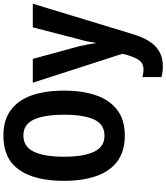

<svg xmlns="http://www.w3.org/2000/svg" viewBox="58 -824 1005 1162"><g transform="rotate(-90 561.0 -242.5)"><path d="M594 -358Q594 -245 565 -162.5Q536 -80 476 -35Q416 10 321 10Q227 10 166 -35.5Q105 -81 76.5 -164Q48 -247 48 -359Q48 -535 115 -630Q182 -725 322 -725Q416 -725 476.5 -680Q537 -635 565.5 -553Q594 -471 594 -358ZM194 -358Q194 -238 224.5 -175.5Q255 -113 321 -113Q389 -113 418.5 -174.5Q448 -236 448 -358Q448 -479 418.5 -541.5Q389 -604 322 -604Q255 -604 224.5 -541Q194 -478 194 -358ZM642 -547H786L862 -269Q868 -243 873 -217Q878 -191 881 -168H884Q889 -213 905 -268L977 -547H1120L936 58Q907 154 860 197Q813 240 742 240Q723 240 707 238Q691 236 676 232V116Q686 119 698 121Q710 123 721 123Q756 123 774.5 101Q793 79 809 26L817 -5Z"/></g></svg>

Font: Noto Sans Condensed
Style: Bold
Weight: 700
Width: 3
Designer: Monotype Design Team
Foundry: Monotype Imaging Inc.
Version: Version 2.013; ttfautohint (v1.8.4.7-5d5b)